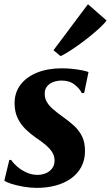

<svg xmlns="http://www.w3.org/2000/svg" viewBox="-22 -878 524 908"><path d="M376 -438H364.5Q356.5 -457 331.8 -477Q307 -497 270 -497Q248.5 -497 230.2 -490.2Q212 -483.5 200.8 -470Q189.5 -456.5 189.5 -435.5Q189 -414 199.5 -395.8Q210 -377.5 229.8 -360.8Q249.5 -344 276.5 -324.5Q305 -304.5 328.5 -283Q352 -261.5 366 -233Q380 -204.5 380 -164.5Q380 -121 362.2 -88.2Q344.5 -55.5 313.2 -33.5Q282 -11.5 241 -0.5Q200 10.5 153 10.5Q122 10.5 89.8 5Q57.5 -0.5 32.5 -8.5Q7.5 -16.5 -1.5 -24L22 -121.5H31Q40.5 -106.5 59.2 -90.2Q78 -74 103 -62.5Q128 -51 155 -51Q175 -51 193.5 -58.2Q212 -65.5 224 -80.8Q236 -96 236 -119Q236 -140.5 224.8 -158.2Q213.5 -176 193.5 -193Q173.5 -210 146 -228Q122.5 -244.5 99.5 -266.5Q76.5 -288.5 61.8 -318.8Q47 -349 47 -390Q47 -440.5 75.2 -477.5Q103.5 -514.5 154 -534.8Q204.5 -555 271.5 -555Q297 -555 323 -552Q349 -549 368.8 -545Q388.5 -541 396.5 -537ZM231 -640.5 394 -858 482 -781Q474 -769.5 455.2 -751.5Q436.5 -733.5 411.2 -712.8Q386 -692 359 -672.2Q332 -652.5 307 -636.5Q282 -620.5 264.5 -612.5Z"/></svg>

Font: Merriweather 48pt ExtraBold
Style: Italic
Weight: 800
Italic angle: -7.8°
Version: Version 2.101